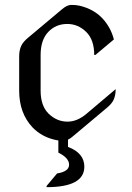

<svg xmlns="http://www.w3.org/2000/svg" viewBox="-20 -567 543 787"><path d="M219.2 8.8Q211.9 7.8 206.1 6.3Q150.4 -6.3 113.3 -44.9Q58.6 -103 58.6 -195.3V-335.4Q58.6 -361.8 67.4 -379.9Q74.7 -395.5 94.7 -412.1L234.4 -529.3Q255.4 -546.9 272 -546.9Q292.5 -546.9 306.6 -543.5Q363.8 -529.8 399.4 -492.2Q434.1 -455.1 446.8 -405.3L371.1 -341.8H366.2Q366.2 -403.8 333.5 -436Q299.8 -468.8 255.9 -468.8Q209 -468.8 178.2 -436.5Q146.5 -403.8 146.5 -341.8V-195.3Q146.5 -133.3 179.2 -101.1Q212.9 -68.4 256.8 -68.4Q296.4 -68.4 334.5 -100.6L454.1 -201.7Q454.1 -175.3 445.3 -157.2Q438 -141.6 418 -125L278.3 -7.8Q268.1 1 258.8 5.4V35.2Q325.7 60.5 325.7 116.2Q325.7 200.2 170.9 200.2V195.3L213.9 144Q263.2 136.2 263.2 108.2Q263.2 80.1 219.2 58.6Z"/></svg>

Font: Gothica
Style: Book
Weight: 400
Designer: Wojciech Kalinowski "wmk69" (wmk69@o2.pl)
Foundry: Wojciech Kalinowski "wmk69" (wmk69@o2.pl)
Version: Version 2.1.0; 2021-05-14